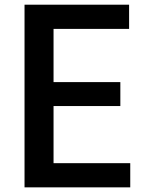

<svg xmlns="http://www.w3.org/2000/svg" viewBox="-20 -767 631 814"><path d="M84 27.3V-747.1H527.3V-644.5H207V-418.9H490.2V-317.4H207V-75.2H532.2V27.3Z"/></svg>

Font: GenEi M Gothic v2 Medium
Style: Regular
Weight: 500
Version: Version 2.0